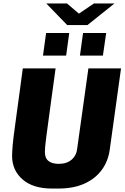

<svg xmlns="http://www.w3.org/2000/svg" viewBox="-20 -1082 725 1112"><path d="M281 10Q171 10 110.5 -43Q50 -96 50 -180Q50 -192 51 -207Q52 -222 53.5 -242Q55 -262 58.5 -289Q62 -316 67 -353Q72 -390 78.5 -438Q85 -486 93.5 -547.5Q102 -609 112 -686H302Q287 -577 276.5 -500Q266 -423 259 -370.5Q252 -318 247.5 -285Q243 -252 241.5 -232.5Q240 -213 240 -201Q240 -166 261 -149.5Q282 -133 320 -133Q367 -133 395 -157.5Q423 -182 427 -221L492 -686H681L616 -218Q607 -149 569.5 -98Q532 -47 469 -18.5Q406 10 318 10ZM369 -937 248 -1062H368L437 -1003L524 -1062H643L487 -937ZM229 -760 247 -891H381L363 -760ZM443 -760 461 -891H595L576 -760Z"/></svg>

Font: Chivo Medium ExtraBold
Style: Italic
Weight: 800
Italic angle: -8.05°
Version: Version 2.002